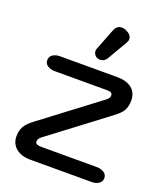

<svg xmlns="http://www.w3.org/2000/svg" viewBox="-177 -1133 1078 1252"><g transform="rotate(20 362.0 -507.0)"><path d="M46 -113Q46 -151 61 -179.5Q76 -208 119 -240L512 -537Q525 -547 530.5 -555Q536 -563 536 -574Q536 -597 501 -597H135Q106 -597 85.5 -610.5Q65 -624 65 -648Q65 -673 85 -686.5Q105 -700 135 -700H532Q597 -700 633.5 -670.5Q670 -641 670 -587Q670 -546 655 -519Q640 -492 597 -460L204 -163Q191 -153 185.5 -144.5Q180 -136 180 -124Q180 -103 227 -103H608Q637 -103 657.5 -89.5Q678 -76 678 -52Q678 -27 658 -13.5Q638 0 608 0H184Q120 0 83 -31Q46 -62 46 -113ZM340 -812Q340 -821 343 -828L400 -974Q415 -1014 450 -1014Q467 -1014 483 -1006Q521 -988 521 -958Q521 -945 512 -931L431 -792Q424 -781 412.5 -774.5Q401 -768 387 -768Q373 -768 364 -773Q353 -779 346.5 -789.5Q340 -800 340 -812Z"/></g></svg>

Font: Kodchasan
Style: Bold
Weight: 700
Designer: Katatrad Aksorn Co.,Ltd.
Foundry: Cadson Demak Co.,Ltd.
Version: Version 1.000; ttfautohint (v1.6)